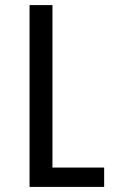

<svg xmlns="http://www.w3.org/2000/svg" viewBox="-20 -734 452 754"><path d="M96 0V-714H186V-76H389V0Z"/></svg>

Font: Go Noto Current
Style: Regular
Weight: 400
Designer: Monotype Design Team
Foundry: Monotype Imaging Inc.
Version: Version 2.007; ttfautohint (v1.8) -l 8 -r 50 -G 200 -x 14 -D